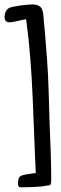

<svg xmlns="http://www.w3.org/2000/svg" viewBox="-42 -759 271 851"><path d="M185.1 39.1Q185.1 53.2 181.4 58.8Q177.7 64.5 162.6 63.5Q158.7 65.9 143.8 67.4Q128.9 68.8 110.8 69.6Q92.8 70.3 75.7 70.8Q58.6 71.3 50.3 71.3Q43 71.3 40.3 66.9Q37.6 62.5 37.6 55.7Q37.6 43.5 40.8 32.7Q43.9 22 58.1 17.6Q72.3 13.7 87.2 12Q102.1 10.3 116.7 7.8Q112.3 -77.6 109.4 -163.1Q106.4 -248.5 102.5 -333.7Q98.6 -418.9 92 -504.2Q85.4 -589.4 73.7 -673.8Q65.9 -672.9 55.7 -670.4Q45.4 -668 35.2 -665.8Q24.9 -663.6 15.4 -661.9Q5.9 -660.2 -0.5 -660.2Q-12.2 -660.2 -17.1 -667.2Q-22 -674.3 -22 -684.6Q-22 -696.3 -16.8 -707Q-11.7 -717.8 -1.5 -723.6Q4.9 -727.1 18.8 -729.7Q32.7 -732.4 48.3 -734.6Q64 -736.8 78.4 -738Q92.8 -739.3 101.1 -739.3Q117.2 -739.3 129.9 -733.4Q142.6 -727.5 147 -710Q150.9 -693.8 151.6 -676Q152.3 -658.2 154.8 -640.6Q157.7 -604.5 160.9 -568.4Q164.1 -532.2 166.5 -496.1Q171.9 -422.4 173.8 -349.1Q175.8 -275.9 178.2 -202.1Q180.7 -141.6 182.9 -81.5Q185.1 -21.5 185.1 39.1Z"/></svg>

Font: Just Another Hand
Style: Regular
Weight: 400
Designer: Astigmatic (AOETI)
Foundry: Astigmatic (AOETI)
Version: Version 1.001